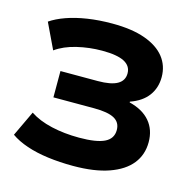

<svg xmlns="http://www.w3.org/2000/svg" viewBox="-106 -825 959 945"><g transform="rotate(15 373.5 -352.5)"><path d="M346 11Q278 11 217.5 3Q157 -5 108.5 -21.5Q60 -38 26 -62L87 -191Q132 -161 197.5 -146Q263 -131 339 -131Q427 -131 468 -151Q509 -171 509 -215Q509 -254 476.5 -272Q444 -290 373 -290H166V-424H356Q423 -424 455.5 -442.5Q488 -461 488 -498Q488 -536 452 -555Q416 -574 339 -574Q274 -574 211 -559Q148 -544 105 -513L43 -643Q75 -665 121.5 -681.5Q168 -698 226.5 -707Q285 -716 353 -716Q453 -716 520 -692Q587 -668 621 -625Q655 -582 655 -524Q655 -469 625 -428.5Q595 -388 535 -367V-363Q604 -346 640 -303.5Q676 -261 676 -198Q676 -134 639 -87.5Q602 -41 528.5 -15Q455 11 346 11Z"/></g></svg>

Font: Nunito Sans 7pt SemiExpanded ExtraBold
Style: Regular
Weight: 800
Width: 6
Designer: Vernon Adams
Foundry: Vernon Adams
Version: Version 3.101;gftools[0.9.27]